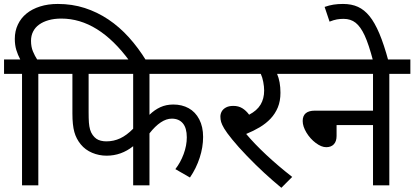

<svg xmlns="http://www.w3.org/2000/svg" viewBox="-20 -916 2048 949"><path d="M273.4 -550.8H169.4V0H88.9V-550.8H0V-622.1H80.1Q67.9 -645 60.5 -669.4Q53.2 -693.8 53.2 -724.1Q53.2 -762.7 68.4 -794.7Q83.5 -826.7 111.1 -849.1Q138.7 -871.6 178 -884Q217.3 -896.5 265.6 -896.5Q336.4 -896.5 398.7 -876.5Q460.9 -856.4 515.6 -819.8Q570.3 -783.2 617.2 -731.2Q664.1 -679.2 703.6 -614.7H620.1Q466.3 -824.2 283.2 -824.2Q248.5 -824.2 220.7 -816.4Q192.9 -808.6 173.3 -794.4Q153.8 -780.3 143.6 -760Q133.3 -739.7 133.3 -714.4Q133.3 -684.6 142.8 -661.9Q152.3 -639.2 163.6 -622.1H273.4Z M418 -550.8V-359.9Q418 -330.6 419.4 -310.5Q420.9 -290.5 425.3 -275.4Q429.7 -260.3 438.2 -248.5Q446.8 -236.8 456.3 -230.2Q465.8 -223.6 478.5 -220.5Q491.2 -217.3 505.9 -217.3Q542 -217.3 574 -232.2Q606 -247.1 638.2 -279.8V-550.8ZM638.2 0V-193.4Q579.6 -146.5 506.8 -146.5Q469.2 -146.5 435.3 -160.9Q401.4 -175.3 379.2 -202.4Q356.9 -229.5 347.4 -263.7Q337.9 -297.9 337.9 -354.5V-550.8H258.8V-622.1H1044.4V-550.8H718.8V-348.6Q743.7 -373 772.5 -386.2Q801.3 -399.4 836.9 -399.4Q879.4 -399.4 912.6 -381.1Q945.8 -362.8 964.8 -326.2Q983.9 -289.6 983.9 -239.3Q983.9 -188.5 967 -136.5Q950.2 -84.5 918.9 -38.6L846.7 -80.1Q872.1 -112.3 887.7 -154.5Q903.3 -196.8 903.3 -237.3Q903.3 -283.2 883.8 -306.4Q864.3 -329.6 829.1 -329.6Q802.2 -329.6 774.4 -311Q746.6 -292.5 718.8 -256.8V0Z M1453.6 -550.8H1349.6Q1366.2 -512.2 1366.2 -457.5Q1366.2 -416.5 1353.3 -385.3Q1340.3 -354 1317.6 -329.8Q1294.9 -305.7 1263.9 -287.1Q1232.9 -268.6 1196.8 -253.9Q1237.3 -205.6 1296.6 -150.1Q1356 -94.7 1424.3 -41.5L1370.6 12.2Q1329.1 -22 1286.6 -61Q1244.1 -100.1 1200.4 -145.5Q1156.7 -190.9 1128.2 -226.1Q1099.6 -261.2 1088.1 -280.8Q1076.7 -300.3 1073 -313Q1069.3 -325.7 1069.3 -339.8Q1069.3 -353 1075.9 -365Q1082.5 -377 1096.9 -384.8Q1111.3 -392.6 1133.3 -392.6Q1158.7 -392.6 1177.5 -381.1Q1196.3 -369.6 1211.4 -349.1Q1250 -369.1 1267.8 -398.7Q1285.6 -428.2 1285.6 -468.3Q1285.6 -487.8 1281.2 -511Q1276.9 -534.2 1269 -550.8H1029.8V-622.1H1453.6Z M1439 -550.8V-622.1H2008.3V-550.8H1904.3V0H1823.7V-297.9H1643.6V-244.1Q1643.6 -217.3 1630.1 -202.9Q1616.7 -188.5 1592.3 -188.5Q1568.8 -188.5 1541 -209.2Q1513.2 -230 1494.6 -260.7Q1476.1 -291.5 1476.1 -317.9Q1476.1 -369.1 1536.6 -369.1H1823.7V-550.8Z M1824.2 -614.7Q1802.7 -696.8 1782.5 -740.5Q1762.2 -784.2 1737.8 -803.5Q1713.4 -822.8 1678.2 -822.8Q1661.1 -822.8 1645.5 -820.1Q1629.9 -817.4 1608.9 -809.1L1584.5 -881.8Q1606.4 -889.6 1628.2 -893.1Q1649.9 -896.5 1675.3 -896.5Q1717.8 -896.5 1749.3 -882.1Q1780.8 -867.7 1806.4 -836.2Q1832 -804.7 1855 -750.5Q1877.9 -696.3 1899.9 -614.7Z"/></svg>

Font: NotoSans
Style: Regular
Weight: 400
Designer: Monotype Design team
Foundry: Monotype Imaging Inc.
Version: Version 1.04; ttfautohint (v1.4.1)